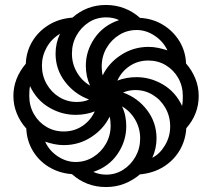

<svg xmlns="http://www.w3.org/2000/svg" viewBox="-20 -744 855 774"><path d="M407 10Q328 10 270 -42Q218 -46 177 -71Q136 -96 112 -136.5Q88 -177 86 -226Q62 -252 48 -286Q34 -320 34 -357Q34 -428 84 -487Q86 -537 110.5 -577.5Q135 -618 176.5 -643.5Q218 -669 272 -673Q330 -724 407 -724Q446 -724 481.5 -710.5Q517 -697 544 -672Q596 -669 637 -644Q678 -619 703 -578.5Q728 -538 730 -488Q753 -462 767 -428.5Q781 -395 781 -357Q781 -284 731 -227Q728 -178 704 -137.5Q680 -97 639 -71.5Q598 -46 544 -41Q516 -17 481.5 -3.5Q447 10 407 10ZM343 -399Q326 -436 326 -479Q326 -539 361.5 -590.5Q397 -642 460 -663Q437 -674 408 -674Q369 -674 338 -654Q307 -634 288.5 -601Q270 -568 270 -528Q270 -487 290 -452.5Q310 -418 343 -399ZM394 -440Q418 -490 468 -522.5Q518 -555 579 -555Q598 -555 617.5 -551Q637 -547 655 -541Q638 -577 603.5 -600Q569 -623 531 -623Q493 -623 461 -603.5Q429 -584 409.5 -550.5Q390 -517 390 -476Q390 -455 394 -440ZM289 -333Q301 -333 314 -335Q327 -337 339 -343Q281 -364 242.5 -414Q204 -464 204 -528Q204 -549 208.5 -569Q213 -589 222 -608Q187 -587 168 -552.5Q149 -518 149 -480Q149 -439 168 -405.5Q187 -372 219 -352.5Q251 -333 289 -333ZM714 -317Q716 -327 716.5 -337.5Q717 -348 717 -357Q717 -397 698.5 -429.5Q680 -462 648.5 -481Q617 -500 578 -500Q536 -500 503 -478Q470 -456 453 -419Q489 -433 530 -433Q587 -433 637.5 -403Q688 -373 714 -317ZM237 -214Q279 -214 312 -236Q345 -258 362 -295Q326 -281 285 -281Q228 -281 177.5 -311Q127 -341 101 -397Q99 -387 98.5 -376.5Q98 -366 98 -357Q98 -317 116.5 -284.5Q135 -252 166.5 -233Q198 -214 237 -214ZM594 -108Q624 -123 645 -158Q666 -193 666 -234Q666 -275 647 -308.5Q628 -342 596 -361.5Q564 -381 526 -381Q499 -381 476 -371Q535 -350 573 -300Q611 -250 611 -186Q611 -146 594 -108ZM408 -40Q446 -40 477 -60Q508 -80 526.5 -113Q545 -146 545 -186Q545 -227 525 -261.5Q505 -296 472 -315Q481 -296 485 -276Q489 -256 489 -235Q489 -175 454 -123.5Q419 -72 356 -51Q381 -40 408 -40ZM285 -91Q323 -91 355 -110.5Q387 -130 406.5 -163.5Q426 -197 426 -238Q426 -247 425 -256.5Q424 -266 422 -274Q398 -224 348 -191.5Q298 -159 237 -159Q218 -159 198.5 -163Q179 -167 162 -173Q178 -137 212.5 -114Q247 -91 285 -91Z"/></svg>

Font: Noto Sans Armenian SemiCondensed ExtraBold
Style: Regular
Weight: 800
Width: 4
Designer: Monotype Design Team
Foundry: Monotype Imaging Inc.
Version: Version 2.008; ttfautohint (v1.8.4.7-5d5b)